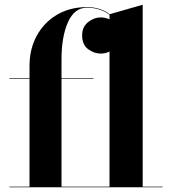

<svg xmlns="http://www.w3.org/2000/svg" viewBox="-20 -790 728 810"><path d="M19.5 -2.5H104.5V-457.5H19.5V-460H104.5V-511.5Q104.5 -583.5 135.2 -639.5Q166 -695.5 220.5 -727.8Q275 -760 346.5 -760Q377 -760 401.2 -751.8Q425.5 -743.5 442.5 -730L582 -770V-2.5H666V0H19.5ZM374.5 -457.5H239.5V-2.5H442V-572.5Q425 -564 404.5 -564Q376.5 -564 351.5 -582.8Q326.5 -601.5 326.5 -641Q326.5 -676.5 351.5 -696.5Q376.5 -716.5 404.5 -716.5Q424.5 -716.5 442 -708.5V-727.5Q425 -741 401 -749.2Q377 -757.5 346.5 -757.5Q294 -757.5 266.8 -696.5Q239.5 -635.5 239.5 -540V-460H374.5Z"/></svg>

Font: Bodoni* 72pt
Style: Bold
Weight: 700
Version: Version 2.3